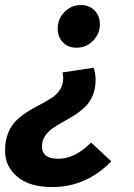

<svg xmlns="http://www.w3.org/2000/svg" viewBox="-49 -528 536 769"><path d="M274.9 -507.8Q308.6 -507.8 329.8 -486.1Q351.1 -464.4 351.1 -431.2Q351.1 -392.6 323.7 -364.7Q296.4 -336.9 256.8 -336.9Q224.1 -336.9 203.1 -358.4Q182.1 -379.9 182.1 -413.1Q182.1 -452.1 209.2 -480Q236.3 -507.8 274.9 -507.8ZM161.1 221.2Q68.8 221.2 20 179.7Q-28.8 138.2 -28.8 75.2Q-28.8 35.2 -16.1 4.2Q-3.4 -26.9 17.1 -46.4Q37.6 -65.9 62.5 -81.3Q87.4 -96.7 112.1 -109.4Q136.7 -122.1 157.5 -135.5Q178.2 -148.9 191.2 -168.7Q204.1 -188.5 204.1 -213.9Q204.1 -226.1 201.2 -237.8L326.2 -256.8Q334 -232.4 334 -208Q334 -172.9 322 -145Q310.1 -117.2 291.3 -99.4Q272.5 -81.5 249.5 -66.9Q226.6 -52.2 203.6 -39.8Q180.7 -27.3 161.9 -14.2Q143.1 -1 131.1 17.3Q119.1 35.6 119.1 59.1Q119.1 107.9 184.1 107.9Q251 107.9 315.9 43L397 118.2Q295.4 221.2 161.1 221.2Z"/></svg>

Font: FiraGO SemiBold
Style: Italic
Weight: 600
Italic angle: -8°
Designer: bBox Type GmbH
Foundry: bBox Type GmbH
Version: Version 1.001;PS 001.001;hotconv 1.0.88;makeotf.lib2.5.64775